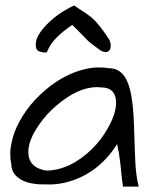

<svg xmlns="http://www.w3.org/2000/svg" viewBox="-20 -691 549 705"><path d="M410.2 -162.1Q336.9 -46.9 214.8 -19.5Q186.5 -13.7 163.6 -13.7Q140.6 -13.7 125.5 -14.2Q110.4 -14.6 91.8 -18.6Q73.2 -22.5 57.6 -31.2Q21.5 -51.8 21.5 -88.9Q17.6 -106.4 17.6 -128.4Q17.6 -150.4 27.3 -186.5Q37.1 -222.7 63 -264.6Q88.9 -306.6 126 -341.8Q203.1 -416 293 -437.5Q319.3 -443.4 341.3 -443.4Q363.3 -443.4 380.9 -440.4Q437.5 -440.4 457 -363.3Q469.7 -314.5 472.2 -227.1Q474.6 -139.6 477.1 -92.3Q479.5 -44.9 489.3 -5.9H431.6Q427.7 -32.2 425.8 -52.7Q423.8 -73.2 421.9 -90.8Q417 -131.8 410.2 -162.1ZM406.2 -313.5Q406.2 -370.1 350.6 -370.1Q343.8 -371.1 336.9 -371.1Q265.6 -371.1 186.5 -302.7Q149.4 -271.5 123 -232.4Q84 -176.8 84 -132.8Q84 -75.2 150.4 -64.5Q238.3 -66.4 318.4 -144.5Q352.5 -178.7 375 -218.8Q406.2 -272.5 406.2 -313.5ZM150.4 -599.6Q191.4 -642.6 252 -670.9Q301.8 -638.7 318.4 -625Q345.7 -600.6 380.9 -545.9Q386.7 -534.2 386.7 -523.9Q386.7 -513.7 382.8 -507.8Q372.1 -492.2 347.7 -506.8Q311.5 -533.2 305.2 -539.1Q298.8 -544.9 287.1 -557.6Q275.4 -570.3 245.1 -599.6Q185.5 -558.6 164.1 -523.4Q157.2 -511.7 151.4 -498Q133.8 -498 122.6 -502.9Q111.3 -507.8 111.3 -526.4Q111.3 -544.9 121.6 -562.5Q131.8 -580.1 150.4 -599.6Z"/></svg>

Font: Architects Daughter
Style: Regular
Weight: 400
Designer: Kimberly Geswein
Foundry: Kimberly Geswein
Version: Version 1.003 2010